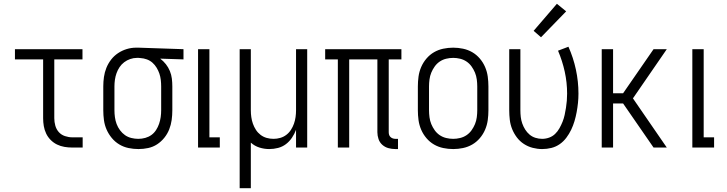

<svg xmlns="http://www.w3.org/2000/svg" viewBox="-20 -780 3841 1015"><path d="M362 0Q341 0 320.5 -3.5Q300 -7 281.5 -16Q263 -25 248 -40Q233 -55 224 -74Q215 -93 211.5 -113.5Q208 -134 208 -155V-466H59V-520H416V-466H267V-155Q267 -135 272.5 -115.5Q278 -96 291 -81.5Q304 -67 323.5 -60.5Q343 -54 362 -54H417V0Z M712 8Q685 8 659 2.5Q633 -3 610.5 -16.5Q588 -30 571 -50.5Q554 -71 543.5 -95Q533 -119 529.5 -145Q526 -171 526 -197V-323Q526 -348 529.5 -373Q533 -398 542.5 -421.5Q552 -445 567.5 -465Q583 -485 604 -499Q625 -513 649.5 -520.5Q674 -528 699 -528H713L950 -520V-466L827 -470Q844 -457 857 -440.5Q870 -424 878 -404.5Q886 -385 888.5 -364.5Q891 -344 891 -323V-197Q891 -171 887.5 -145.5Q884 -120 874.5 -96Q865 -72 848.5 -51.5Q832 -31 810.5 -17Q789 -3 763.5 2.5Q738 8 712 8ZM711 -46Q730 -46 748 -51Q766 -56 780.5 -66.5Q795 -77 805 -92.5Q815 -108 821 -125.5Q827 -143 829.5 -161Q832 -179 832 -197V-323Q832 -340 830 -357.5Q828 -375 822.5 -391Q817 -407 808 -422Q799 -437 786 -448.5Q773 -460 756.5 -466Q740 -472 723 -473L713 -474H704Q686 -474 668.5 -468Q651 -462 636.5 -451Q622 -440 612 -425Q602 -410 596 -393Q590 -376 587.5 -358.5Q585 -341 585 -323V-197Q585 -179 587.5 -160.5Q590 -142 596.5 -124.5Q603 -107 614.5 -91.5Q626 -76 641 -65.5Q656 -55 674.5 -50.5Q693 -46 711 -46Z M1027 0V-520H1087V-54H1142V0Z M1247 215V-520H1306V-197Q1306 -179 1308.5 -161Q1311 -143 1317 -126Q1323 -109 1333 -93.5Q1343 -78 1357.5 -67Q1372 -56 1389.5 -51Q1407 -46 1426 -46Q1444 -46 1461.5 -51Q1479 -56 1493.5 -67Q1508 -78 1518 -93.5Q1528 -109 1534 -126Q1540 -143 1542.5 -161Q1545 -179 1545 -197V-520H1604V0H1545V-94Q1537 -72 1523.5 -52Q1510 -32 1491.5 -18Q1473 -4 1450 2Q1427 8 1403 8Q1377 8 1351.5 0Q1326 -8 1306 -26V215Z M2070 8Q2051 8 2033 3Q2015 -2 2001 -14.5Q1987 -27 1981 -45Q1975 -63 1975 -81V-466H1826V0H1766V-466H1699V-520H2102V-466H2035V-81Q2035 -74 2037 -67.5Q2039 -61 2044 -56Q2049 -51 2056 -48.5Q2063 -46 2070 -46H2084V8Z M2376 8Q2349 8 2323 2.5Q2297 -3 2274.5 -16Q2252 -29 2234.5 -49.5Q2217 -70 2206.5 -94.5Q2196 -119 2192.5 -145Q2189 -171 2189 -197V-323Q2189 -349 2192.5 -375Q2196 -401 2206.5 -425.5Q2217 -450 2234.5 -470.5Q2252 -491 2274.5 -504Q2297 -517 2323 -522.5Q2349 -528 2376 -528Q2402 -528 2428 -522.5Q2454 -517 2476.5 -504Q2499 -491 2516.5 -470.5Q2534 -450 2544.5 -425.5Q2555 -401 2558.5 -375Q2562 -349 2562 -323V-197Q2562 -171 2558.5 -145Q2555 -119 2544.5 -94.5Q2534 -70 2516.5 -49.5Q2499 -29 2476.5 -16Q2454 -3 2428 2.5Q2402 8 2376 8ZM2376 -46Q2394 -46 2412.5 -50.5Q2431 -55 2446.5 -65.5Q2462 -76 2473 -91.5Q2484 -107 2491 -124Q2498 -141 2500.5 -160Q2503 -179 2503 -197V-323Q2503 -341 2500.5 -360Q2498 -379 2491 -396Q2484 -413 2473 -428.5Q2462 -444 2446.5 -454.5Q2431 -465 2412.5 -469.5Q2394 -474 2376 -474Q2357 -474 2338.5 -469.5Q2320 -465 2304.5 -454.5Q2289 -444 2278 -428.5Q2267 -413 2260 -396Q2253 -379 2250.5 -360Q2248 -341 2248 -323V-197Q2248 -179 2250.5 -160Q2253 -141 2260 -124Q2267 -107 2278 -91.5Q2289 -76 2304.5 -65.5Q2320 -55 2338.5 -50.5Q2357 -46 2376 -46Z M2846 8Q2821 8 2796 1.5Q2771 -5 2749.5 -19Q2728 -33 2712.5 -53.5Q2697 -74 2687.5 -97.5Q2678 -121 2675 -146.5Q2672 -172 2672 -197V-520H2731V-197Q2731 -179 2733 -161.5Q2735 -144 2741 -127Q2747 -110 2756.5 -95Q2766 -80 2779.5 -68.5Q2793 -57 2810.5 -51.5Q2828 -46 2846 -46Q2865 -46 2883 -52.5Q2901 -59 2914.5 -72Q2928 -85 2937.5 -102Q2947 -119 2954 -136.5Q2961 -154 2965 -172.5Q2969 -191 2972 -210Q2975 -229 2976.5 -247.5Q2978 -266 2978 -285Q2978 -344 2965.5 -401Q2953 -458 2930 -512L2985 -533Q3011 -475 3024.5 -412Q3038 -349 3038 -285Q3038 -260 3035.5 -236Q3033 -212 3028.5 -187.5Q3024 -163 3017 -139.5Q3010 -116 2999.5 -94Q2989 -72 2974 -52Q2959 -32 2939 -18Q2919 -4 2895 2Q2871 8 2846 8ZM2840 -583 2801 -617 2924 -760 2973 -720Z M3161 0V-520H3221V-287H3274L3435 -520H3505L3326 -260L3505 0H3435L3274 -233H3221V0Z M3640 0V-520H3700V-54H3755V0Z"/></svg>

Font: Iosevka QP Light
Style: Regular
Weight: 300
Designer: Belleve Invis
Foundry: Belleve Invis
Version: Version 20.0.0; ttfautohint (v1.8.4)